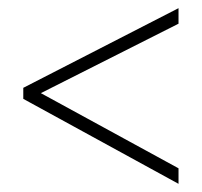

<svg xmlns="http://www.w3.org/2000/svg" viewBox="-20 -591 495 470"><path d="M417 -141 37 -349V-376L417 -571V-533L80 -363L417 -179Z"/></svg>

Font: Noto Sans Lao UI Cond ExtLt
Style: Regular
Weight: 200
Width: 3
Designer: Monotype Design Team
Foundry: Monotype Imaging Inc.
Version: Version 2.000; ttfautohint (v1.8.4.7-5d5b)